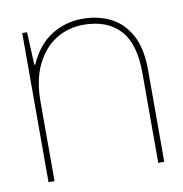

<svg xmlns="http://www.w3.org/2000/svg" viewBox="-64 -568 600 629"><g transform="rotate(-10 236.5 -254.0)"><path d="M48 0V-496H64L69 -387H72Q100 -450 147 -479Q194 -508 250 -508Q301 -508 342.5 -487.5Q384 -467 408.5 -422.5Q433 -378 433 -305V0H413V-300Q413 -397 370.5 -442.5Q328 -488 250 -488Q199 -488 158 -462.5Q117 -437 92.5 -387Q68 -337 68 -264V0Z"/></g></svg>

Font: DM Sans 36pt Thin
Style: Regular
Weight: 250
Designer: Colophon Foundry, Jonny Pinhorn
Foundry: Colophon Foundry
Version: Version 4.004;gftools[0.9.30]